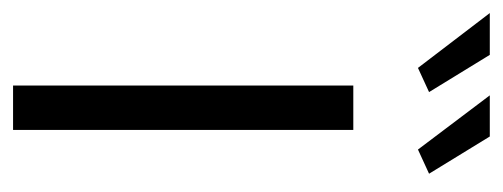

<svg xmlns="http://www.w3.org/2000/svg" viewBox="-294 -512 770 294"><g transform="rotate(90 91.0 -365.0)"><path d="M90 -730H153L210 -637L173 -620ZM-36 -730H28L85 -637L48 -620ZM75 0V-521H143V0Z"/></g></svg>

Font: IngvarSans
Style: Regular
Weight: 400
Version: Version 1.000